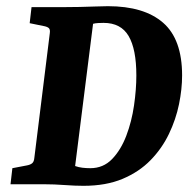

<svg xmlns="http://www.w3.org/2000/svg" viewBox="-20 -596 630 621"><path d="M250 5Q223 5 189 2.5Q155 0 125 0H14L20 -52L67 -61Q78 -63 84 -68Q90 -73 91 -85L141 -488Q143 -501 137.5 -505.5Q132 -510 120 -512L76 -521L82 -573H192Q211 -573 237 -573.5Q263 -574 288.5 -575Q314 -576 329 -576Q446 -576 507.5 -522.5Q569 -469 569 -352Q569 -308 559 -259Q549 -210 526.5 -163Q504 -116 467 -78Q430 -40 376.5 -17.5Q323 5 250 5ZM272 -52Q314 -52 342.5 -81.5Q371 -111 388.5 -157Q406 -203 413.5 -255Q421 -307 421 -352Q421 -437 396 -479.5Q371 -522 315 -522Q308 -522 298 -521.5Q288 -521 281 -519L223 -59Q234 -55 246.5 -53.5Q259 -52 272 -52Z"/></svg>

Font: Rasa
Style: Bold Italic
Weight: 700
Italic angle: -7.10001°
Designer: Anna Giedrys (Yrsa+Rasa design), David Brezina (Yrsa art-direction, Rasa art-direction, design)
Foundry: Rosetta Type Foundry
Version: Version 2.004